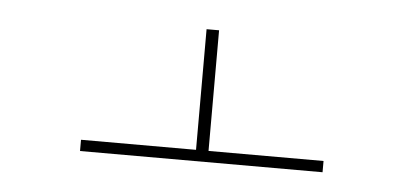

<svg xmlns="http://www.w3.org/2000/svg" viewBox="-30 -589 659 306"><g transform="rotate(5 300.0 -436.5)"><path d="M106 -331V-349H290V-542H310V-349H494V-331Z"/></g></svg>

Font: Iosevka HT Thin Extended
Style: Regular
Weight: 100
Width: 7
Monospace: yes
Designer: Belleve Invis
Foundry: Belleve Invis
Version: Version 32.3.0; ttfautohint (v1.8.4)